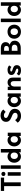

<svg xmlns="http://www.w3.org/2000/svg" viewBox="2976 -3726 759 6750"><g transform="rotate(-90 3355.0 -350.5)"><path d="M186 -585H18V-700H486V-585H320V0H186Z M553 -457H677V0H553ZM616 -539Q583 -539 562.5 -558.5Q542 -578 542 -609Q542 -641 562.5 -660.5Q583 -680 616 -680Q649 -680 669 -660.5Q689 -641 689 -609Q689 -578 669 -558.5Q649 -539 616 -539Z M795 -700H919V0H795Z M1223 7Q1182 7 1143.5 -10Q1105 -27 1075.5 -58Q1046 -89 1028 -132.5Q1010 -176 1010 -229Q1010 -282 1027.5 -325.5Q1045 -369 1074.5 -400Q1104 -431 1142.5 -448Q1181 -465 1223 -465Q1270 -465 1308 -447.5Q1346 -430 1369 -404V-700H1493V0H1376V-62Q1351 -31 1311 -12Q1271 7 1223 7ZM1256 -99Q1307 -99 1337.5 -134.5Q1368 -170 1369 -227V-240Q1367 -291 1336.5 -323.5Q1306 -356 1256 -356Q1233 -356 1212 -348Q1191 -340 1175 -324Q1159 -308 1150 -284Q1141 -260 1141 -229Q1141 -169 1173.5 -134Q1206 -99 1256 -99Z M1797 7Q1756 7 1717.5 -10Q1679 -27 1649.5 -58Q1620 -89 1602 -132.5Q1584 -176 1584 -229Q1584 -282 1601.5 -325.5Q1619 -369 1648.5 -400Q1678 -431 1716.5 -448Q1755 -465 1797 -465Q1848 -465 1887.5 -445Q1927 -425 1950 -396V-457H2067V0H1950V-62Q1925 -31 1885 -12Q1845 7 1797 7ZM1830 -99Q1881 -99 1911.5 -134.5Q1942 -170 1943 -227V-235Q1943 -288 1912 -322Q1881 -356 1830 -356Q1807 -356 1786 -348Q1765 -340 1749 -324Q1733 -308 1724 -284Q1715 -260 1715 -229Q1715 -169 1747.5 -134Q1780 -99 1830 -99Z M2655 9Q2607 9 2569.5 -1Q2532 -11 2503 -27Q2474 -43 2453 -64Q2432 -85 2417 -108L2509 -198Q2532 -164 2568 -137Q2604 -110 2659 -110Q2710 -110 2737.5 -134Q2765 -158 2765 -197Q2765 -234 2741.5 -256.5Q2718 -279 2682.5 -295.5Q2647 -312 2606 -327.5Q2565 -343 2529.5 -366Q2494 -389 2470.5 -424.5Q2447 -460 2447 -517Q2447 -563 2463.5 -599Q2480 -635 2510 -659.5Q2540 -684 2581.5 -697Q2623 -710 2673 -710Q2716 -710 2749.5 -701Q2783 -692 2808 -677.5Q2833 -663 2851 -645.5Q2869 -628 2880 -611L2795 -530Q2772 -559 2743 -575.5Q2714 -592 2673 -592Q2632 -592 2608 -574Q2584 -556 2584 -523Q2584 -491 2608 -471.5Q2632 -452 2667.5 -437.5Q2703 -423 2744.5 -408Q2786 -393 2821.5 -369Q2857 -345 2881 -307.5Q2905 -270 2905 -210Q2905 -157 2886.5 -116Q2868 -75 2834.5 -47Q2801 -19 2755 -5Q2709 9 2655 9Z M3177 7Q3136 7 3097.5 -10Q3059 -27 3029.5 -58Q3000 -89 2982 -132.5Q2964 -176 2964 -229Q2964 -282 2981.5 -325.5Q2999 -369 3028.5 -400Q3058 -431 3096.5 -448Q3135 -465 3177 -465Q3228 -465 3267.5 -445Q3307 -425 3330 -396V-457H3447V0H3330V-62Q3305 -31 3265 -12Q3225 7 3177 7ZM3210 -99Q3261 -99 3291.5 -134.5Q3322 -170 3323 -227V-235Q3323 -288 3292 -322Q3261 -356 3210 -356Q3187 -356 3166 -348Q3145 -340 3129 -324Q3113 -308 3104 -284Q3095 -260 3095 -229Q3095 -169 3127.5 -134Q3160 -99 3210 -99Z M3878 -245Q3878 -303 3852 -328.5Q3826 -354 3790 -354Q3766 -354 3747.5 -344.5Q3729 -335 3716.5 -318.5Q3704 -302 3697 -280.5Q3690 -259 3689 -234V0H3565V-457H3682V-380Q3702 -415 3740 -439Q3778 -463 3834 -463Q3910 -463 3956 -416Q4002 -369 4002 -277V0H3878V-245Z M4255 9Q4194 9 4149.5 -10Q4105 -29 4077 -63L4135 -141Q4158 -118 4189.5 -103Q4221 -88 4258 -88Q4318 -88 4318 -125Q4318 -143 4301.5 -154Q4285 -165 4260 -174.5Q4235 -184 4206 -194.5Q4177 -205 4152 -221.5Q4127 -238 4110.5 -263.5Q4094 -289 4094 -328Q4094 -394 4144 -429.5Q4194 -465 4272 -465Q4329 -465 4368.5 -447.5Q4408 -430 4431 -408L4378 -328Q4357 -347 4331 -358Q4305 -369 4276 -369Q4244 -369 4230 -358.5Q4216 -348 4216 -334Q4216 -317 4232.5 -307Q4249 -297 4274 -289.5Q4299 -282 4328 -273Q4357 -264 4382 -248Q4407 -232 4423.5 -206Q4440 -180 4440 -138Q4440 -99 4425.5 -71Q4411 -43 4386 -25Q4361 -7 4327.5 1Q4294 9 4255 9Z M4811 -700H5040Q5144 -700 5196.5 -653.5Q5249 -607 5249 -534Q5249 -477 5223 -441Q5197 -405 5159 -386Q5224 -371 5262 -326Q5300 -281 5300 -213Q5300 -166 5282 -127Q5264 -88 5231 -60Q5198 -32 5151.5 -16Q5105 0 5048 0H4811ZM4944 -316V-115H5018Q5093 -115 5126.5 -143Q5160 -171 5160 -218Q5160 -267 5127.5 -291.5Q5095 -316 5038 -316ZM4944 -585V-418H5014Q5062 -418 5089 -440.5Q5116 -463 5116 -506Q5116 -585 5016 -585Z M5616 7Q5562 7 5516.5 -10Q5471 -27 5438.5 -58.5Q5406 -90 5387.5 -133Q5369 -176 5369 -229Q5369 -282 5387.5 -325.5Q5406 -369 5439 -400Q5472 -431 5517.5 -448Q5563 -465 5616 -465Q5670 -465 5715.5 -448Q5761 -431 5794 -399.5Q5827 -368 5845 -324.5Q5863 -281 5863 -229Q5863 -175 5844 -131.5Q5825 -88 5792 -57.5Q5759 -27 5714 -10Q5669 7 5616 7ZM5616 -98Q5671 -98 5702 -135Q5733 -172 5733 -229Q5733 -286 5703 -322.5Q5673 -359 5616 -359Q5560 -359 5529 -322Q5498 -285 5498 -229Q5498 -202 5506 -178Q5514 -154 5529 -136Q5544 -118 5566 -108Q5588 -98 5616 -98Z M5953 -700H6077V0H5953Z M6381 7Q6340 7 6301.5 -10Q6263 -27 6233.5 -58Q6204 -89 6186 -132.5Q6168 -176 6168 -229Q6168 -282 6185.5 -325.5Q6203 -369 6232.5 -400Q6262 -431 6300.5 -448Q6339 -465 6381 -465Q6428 -465 6466 -447.5Q6504 -430 6527 -404V-700H6651V0H6534V-62Q6509 -31 6469 -12Q6429 7 6381 7ZM6414 -99Q6465 -99 6495.5 -134.5Q6526 -170 6527 -227V-240Q6525 -291 6494.5 -323.5Q6464 -356 6414 -356Q6391 -356 6370 -348Q6349 -340 6333 -324Q6317 -308 6308 -284Q6299 -260 6299 -229Q6299 -169 6331.5 -134Q6364 -99 6414 -99Z"/></g></svg>

Font: Tilda Sans Bold
Style: Regular
Weight: 700
Designer: ParaType Ltd
Foundry: ParaType Ltd
Version: Version 1.009